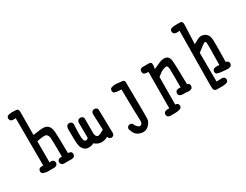

<svg xmlns="http://www.w3.org/2000/svg" viewBox="-85 -1360 2670 2085"><g transform="rotate(-30 1250.0 -317.5)"><path d="M327.1 -2Q311.5 -3.9 299.8 -13.7Q288.1 -27.3 290 -48.8L299.8 -68.4Q319.3 -82 346.7 -78.1Q346.7 -286.1 342.8 -315.4Q338.9 -344.7 320.8 -361.8Q302.7 -378.9 199.2 -356.4V-91.8L228.5 -93.8L248 -84Q260.7 -68.4 258.8 -46.9L248 -27.3Q234.4 -17.6 218.8 -15.6H140.6Q101.6 -15.6 70.3 -31.2Q58.6 -44.9 60.5 -66.4L70.3 -85.9Q91.8 -101.6 123 -95.7L121.1 -691.4L85.9 -689.5Q70.3 -691.4 58.6 -701.2Q46.9 -714.8 48.8 -736.3L58.6 -755.9Q84 -767.6 114.3 -767.6Q144.5 -767.6 171.9 -765.1Q199.2 -762.7 199.2 -722.7L197.3 -436.5Q302.7 -454.1 338.4 -449.7Q374 -445.3 392.6 -421.4Q411.1 -397.5 416 -351.6Q420.9 -305.7 422.9 -78.1Q444.3 -80.1 460 -68.4Q471.7 -54.7 469.7 -33.2L460 -13.7Q446.3 -3.9 430.7 -2Z M909.2 11.7 889.6 2 879.9 -19.5Q836.9 3.9 795.4 2Q753.9 0 714.8 -33.2Q685.5 -17.6 649.4 -17.6Q613.3 -17.6 590.8 -42.5Q568.4 -67.4 563.5 -93.8Q558.6 -120.1 556.6 -166Q554.7 -211.9 554.7 -295.9Q554.7 -323.2 568.4 -344.7Q584 -356.4 605.5 -354.5L625 -344.7Q636.7 -331.1 634.8 -309.6Q627.9 -201.2 632.3 -152.3Q636.7 -103.5 657.7 -100.6Q678.7 -97.7 691.4 -116.2L689.5 -307.6Q691.4 -323.2 701.2 -335Q716.8 -346.7 738.3 -344.7L758.8 -335Q770.5 -321.3 768.6 -299.8Q768.6 -159.2 768.6 -130.9Q768.6 -102.5 782.7 -86.9Q796.9 -71.3 820.8 -81.1Q844.7 -90.8 877.9 -110.4L870.1 -313.5Q872.1 -329.1 881.8 -340.8Q897.5 -352.5 918.9 -350.6L938.5 -340.8Q950.2 -327.1 948.2 -305.7L954.1 -17.6L944.3 2Q930.7 13.7 909.2 11.7Z M1240.2 132.8Q1197.3 128.9 1168.9 106.4Q1140.6 84 1123 23.4Q1125 7.8 1134.8 -3.9Q1148.4 -15.6 1169.9 -13.7L1189.5 -3.9Q1197.3 19.5 1215.8 39.1Q1234.4 58.6 1250.5 57.6Q1266.6 56.6 1274.9 39.1Q1283.2 21.5 1279.8 -18.6Q1276.4 -58.6 1271.5 -387.7Q1222.7 -385.7 1181.6 -399.4Q1169.9 -415 1171.9 -436.5L1181.6 -456.1Q1218.8 -471.7 1261.7 -467.8Q1304.7 -463.9 1331.5 -459Q1358.4 -454.1 1352.5 -405.3Q1358.4 -2 1354.5 34.2Q1350.6 70.3 1316.9 103.5Q1283.2 136.7 1240.2 132.8Z M1585.9 127Q1570.3 125 1558.6 115.2Q1546.9 101.6 1548.8 80.1L1558.6 60.5Q1584 44.9 1619.1 50.8L1621.1 -407.2Q1587.9 -401.4 1564.5 -417Q1552.7 -432.6 1554.7 -454.1L1564.5 -473.6L1584 -483.4H1668Q1699.2 -482.4 1702.1 -463.4Q1705.1 -444.3 1697.3 -397.5Q1738.3 -417 1776.9 -433.6Q1815.4 -450.2 1845.7 -447.8Q1876 -445.3 1890.6 -425.3Q1905.3 -405.3 1908.2 -372.1Q1911.1 -338.9 1912.1 -296.4Q1913.1 -253.9 1917 -83L1936.5 -73.2Q1948.2 -57.6 1946.3 -36.1L1936.5 -16.6Q1913.1 -1 1884.8 -4.9Q1856.4 -8.8 1830.1 -7.8Q1803.7 -6.8 1782.2 -20.5Q1770.5 -34.2 1772.5 -55.7L1782.2 -75.2Q1805.7 -90.8 1838.9 -85Q1839.8 -262.7 1837.9 -310.5Q1835.9 -358.4 1817.9 -359.4Q1799.8 -360.4 1772 -348.6Q1744.1 -336.9 1697.3 -297.9L1695.3 46.9Q1712.9 46.9 1724.6 56.6Q1736.3 70.3 1734.4 91.8L1724.6 111.3Q1693.4 125 1658.2 126Q1623 127 1585.9 127Z M2173.8 130.9Q2136.7 129.9 2132.8 104Q2128.9 78.1 2129.9 30.3Q2130.9 -17.6 2136.7 -623L2093.8 -621.1Q2078.1 -623 2066.4 -632.8Q2054.7 -646.5 2056.6 -668L2066.4 -687.5Q2093.8 -699.2 2125 -699.2Q2156.2 -699.2 2187.5 -699.2Q2220.7 -698.2 2216.8 -646.5L2207 -415Q2240.2 -432.6 2270 -448.2Q2299.8 -463.9 2333.5 -454.6Q2367.2 -445.3 2384.3 -420.4Q2401.4 -395.5 2403.3 -347.2Q2405.3 -298.8 2401.4 -79.1Q2415 -79.1 2426.8 -69.3Q2438.5 -55.7 2436.5 -34.2L2426.8 -14.6Q2401.4 1 2370.1 -2.9Q2338.9 -6.8 2307.6 -8.8Q2276.4 -10.7 2249 -22.5Q2236.3 -36.1 2239.3 -57.6L2249 -77.1Q2272.5 -92.8 2325.2 -85Q2330.1 -341.8 2326.2 -363.3Q2322.3 -384.8 2306.2 -378.4Q2290 -372.1 2207 -305.7L2209 54.7L2286.1 52.7L2305.7 62.5Q2317.4 76.2 2315.4 97.7L2305.7 117.2Q2276.4 130.9 2241.7 130.9Q2207 130.9 2173.8 130.9Z"/></g></svg>

Font: JasonHandwriting1
Style: Regular
Weight: 400
Version: Version 1.48.20